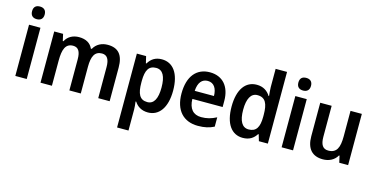

<svg xmlns="http://www.w3.org/2000/svg" viewBox="-91 -1243 3857 1966"><g transform="rotate(15 1837.0 -260.0)"><path d="M134 -752C94 -752 67 -733 67 -685C67 -638 95 -618 134 -618C173 -618 201 -638 201 -685C201 -732 173 -752 134 -752ZM194 -543H73V0H194Z M906 -553C843 -553 788 -526 757 -470H748C725 -523 676 -553 602 -553C540 -553 485 -526 457 -471H450L434 -543H340V0H461V-266C461 -385 485 -452 566 -452C621 -452 646 -412 646 -330V0H767V-283C767 -393 795 -452 872 -452C926 -452 952 -412 952 -329V0H1073V-356C1073 -492 1017 -553 906 -553Z M1480 -553C1411 -553 1367 -522 1337 -471H1331L1314 -543H1216V240H1337V17C1337 -6 1334 -37 1330 -66H1337C1365 -22 1411 10 1480 10C1596 10 1673 -90 1673 -272C1673 -456 1598 -553 1480 -553ZM1446 -453C1517 -453 1550 -390 1550 -272C1550 -156 1517 -91 1447 -91C1365 -91 1337 -151 1337 -269V-288C1338 -400 1368 -453 1446 -453Z M1990 -552C1850 -552 1763 -452 1763 -267C1763 -89 1856 10 2010 10C2080 10 2130 -2 2180 -27V-126C2126 -98 2079 -85 2019 -85C1934 -85 1887 -140 1885 -242H2206V-307C2206 -458 2126 -552 1990 -552ZM1991 -461C2058 -461 2090 -406 2091 -328H1887C1892 -418 1931 -461 1991 -461Z M2485 10C2556 10 2599 -21 2629 -68H2635L2655 0H2750V-760H2629V-566C2629 -537 2634 -499 2636 -473H2631C2601 -521 2555 -553 2486 -553C2368 -553 2293 -454 2293 -271C2293 -88 2367 10 2485 10ZM2521 -89C2452 -89 2416 -151 2416 -270C2416 -386 2451 -452 2520 -452C2605 -452 2633 -391 2633 -274V-253C2633 -142 2601 -89 2521 -89Z M2957 -752C2917 -752 2890 -733 2890 -685C2890 -638 2918 -618 2957 -618C2996 -618 3024 -638 3024 -685C3024 -732 2996 -752 2957 -752ZM3017 -543H2896V0H3017Z M3601 -543H3481V-272C3481 -154 3454 -91 3365 -91C3307 -91 3281 -132 3281 -215V-543H3160V-188C3160 -56 3222 10 3334 10C3397 10 3454 -16 3485 -71H3491L3507 0H3601Z"/></g></svg>

Font: Noto Sans Myanmar SemiCondensed SemiBold
Style: Regular
Weight: 600
Width: 4
Designer: Monotype Design Team
Foundry: Monotype Imaging Inc.
Version: Version 2.107